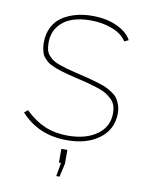

<svg xmlns="http://www.w3.org/2000/svg" viewBox="-80 -586 631 812"><g transform="rotate(10 235.5 -180.0)"><path d="M234.9 9.8Q113.3 9.8 37.1 -74.2L51.8 -86.9Q92.3 -47.4 136.2 -28.6Q180.2 -9.8 234.9 -9.8Q312.5 -9.8 360.4 -43.7Q408.2 -77.6 408.2 -136.2Q408.2 -154.8 403.3 -169.2Q398.4 -183.6 386.5 -195.1Q374.5 -206.5 361.6 -214.6Q348.6 -222.7 325 -230.5Q301.3 -238.3 281.2 -243.7Q261.2 -249 227.1 -256.8Q205.1 -262.2 193.4 -265.1Q181.6 -268.1 164.6 -273.2Q147.5 -278.3 138.4 -282Q129.4 -285.6 117.2 -291.5Q105 -297.4 99.1 -303Q93.3 -308.6 85.9 -316.7Q78.6 -324.7 75.4 -334Q72.3 -343.3 70.1 -354.7Q67.9 -366.2 67.9 -379.9Q67.9 -417.5 82.5 -446.3Q97.2 -475.1 122.8 -492.2Q148.4 -509.3 180.9 -518.1Q213.4 -526.9 251 -526.9Q312 -526.9 357.2 -506.1Q402.3 -485.4 419.9 -452.1L401.9 -443.8Q383.8 -473.6 341.1 -490.2Q298.3 -506.8 247.1 -506.8Q202.1 -506.8 167.2 -494.4Q132.3 -481.9 110.1 -453.4Q87.9 -424.8 87.9 -382.8Q87.9 -365.7 91.1 -352.8Q94.2 -339.8 103 -329.8Q111.8 -319.8 121.1 -313Q130.4 -306.2 148.9 -299.6Q167.5 -293 183.3 -288.3Q199.2 -283.7 228 -276.9Q261.2 -269 278.8 -264.6Q296.4 -260.3 321.5 -252.7Q346.7 -245.1 359.6 -238.8Q372.6 -232.4 387.9 -222.2Q403.3 -211.9 410.6 -200.4Q418 -189 423.1 -173.6Q428.2 -158.2 428.2 -139.2Q428.2 -71.3 375.2 -30.8Q322.3 9.8 234.9 9.8ZM217.8 167 228 108.9H219.2V49.8H245.1V108.9L231.9 167Z"/></g></svg>

Font: Rawline Thin
Style: Regular
Weight: 250
Designer: Matt McInerney, Pablo Impallari, Rodrigo Fuenzalida
Foundry: Matt McInerney, Pablo Impallari, Rodrigo Fuenzalida
Version: Version 4.020;PS 004.020;hotconv 1.0.88;makeotf.lib2.5.64775